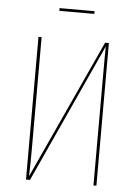

<svg xmlns="http://www.w3.org/2000/svg" viewBox="-57 -870 653 913"><g transform="rotate(5 270.0 -413.0)"><path d="M438 0H424V-523Q424 -624 425 -664L121 0H102V-681H117V-146Q117 -81 115 -17L420 -681H438ZM190 -813V-826H357V-813Z"/></g></svg>

Font: Fira Sans Compressed Hair
Style: Regular
Weight: 100
Width: 1
Designer: bBox Type GmbH & Carrois Corporate GbR & Edenspiekermann AG
Foundry: bBox Type GmbH & Carrois Corporate GbR & Edenspiekermann AG
Version: Version 4.301